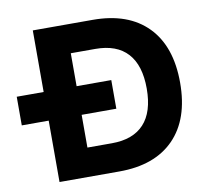

<svg xmlns="http://www.w3.org/2000/svg" viewBox="-78 -791 952 878"><g transform="rotate(-10 398.0 -352.0)"><path d="M407 -704Q572 -704 661.5 -612.5Q751 -521 751 -352Q751 -183 661.5 -91.5Q572 0 407 0H129V-285H4V-418H129V-704ZM396 -133Q494 -133 545 -188Q596 -243 596 -352Q596 -460 545.5 -515.5Q495 -571 396 -571H282V-418H443V-285H282V-133Z"/></g></svg>

Font: CBA Beacon Sans Extra Bold
Style: Regular
Weight: 800
Designer: Wei Huang
Foundry: Wei Huang
Version: Version 1.002